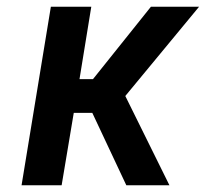

<svg xmlns="http://www.w3.org/2000/svg" viewBox="-20 -550 640 570"><path d="M44 0 131 -530H251L216 -315H256L428 -530H571L352 -265L483 0H355L254 -215H199L163 0Z"/></svg>

Font: Iosevka Curly Extended Oblique
Style: Bold
Weight: 700
Width: 7
Italic angle: -9°
Monospace: yes
Designer: Belleve Invis
Foundry: Belleve Invis
Version: Version 11.1.0; ttfautohint (v1.8.3)